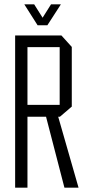

<svg xmlns="http://www.w3.org/2000/svg" viewBox="-20 -868 406 888"><path d="M50 0V-704H107V0ZM278 0 193 -328 238 -367 343 -1V0ZM107 -328V-383H256V-328ZM256 -328V-650H312V-375L257 -328ZM107 -650V-704H264L312 -651V-650ZM154 -751 93 -847V-848H138L196 -756ZM155 -751 216 -848H261V-847L199 -751Z"/></svg>

Font: Foldit Thin Light
Style: Regular
Weight: 300
Version: Version 1.003